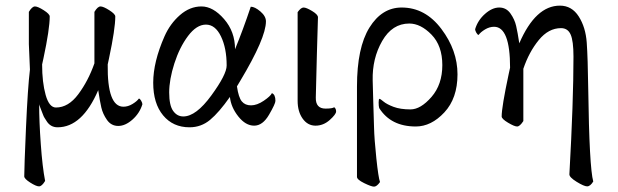

<svg xmlns="http://www.w3.org/2000/svg" viewBox="-20 -450 2227 692"><path d="M159.2 -390.6Q159.2 -345.7 136.7 -240.2L131.8 -217.8Q131.8 -153.3 144.5 -107.9Q157.2 -62.5 181.6 -62.5Q226.6 -62.5 262.2 -110.4Q297.9 -158.2 320.3 -221.7V-407.2Q332 -426.8 342.3 -426.8Q352.5 -426.8 374 -413.1Q395.5 -399.4 395.5 -390.6Q395.5 -345.7 373 -240.2L368.2 -217.8Q366.2 -65.4 424.8 -65.4Q441.4 -65.4 457.5 -75.2Q473.6 -85 480.5 -94.7Q484.4 -94.7 488.8 -86.9Q493.2 -79.1 493.2 -74.2Q483.4 -42 457.5 -19Q431.6 3.9 406.2 3.9Q380.9 3.9 365.7 -17.6Q350.6 -39.1 345.2 -62.5Q339.8 -85.9 334 -125Q276.4 8.8 187.5 8.8Q161.1 8.8 147 -15.1Q142.6 -22.5 140.1 -25.9Q137.7 -29.3 134.3 -38.6Q130.9 -47.9 126 -60.1Q121.1 -72.3 121.1 -74.2Q121.1 -12.7 127 69.3Q132.8 151.4 142.6 202.1Q130.9 221.7 120.6 221.7Q110.4 221.7 88.9 208Q67.4 194.3 67.4 185.5Q67.4 154.3 73.7 9.8Q80.1 -134.8 87.9 -199.2L84 -291V-407.2Q95.7 -426.8 106 -426.8Q116.2 -426.8 137.7 -413.1Q159.2 -399.4 159.2 -390.6Z M640.6 -30.3Q686.5 -30.3 741.7 -106Q796.9 -181.6 796.9 -213.9Q796.9 -276.4 776.4 -318.8Q755.9 -361.3 722.2 -361.3Q688.5 -361.3 657.7 -320.3Q627 -279.3 608.4 -221.2Q589.8 -163.1 589.8 -116.7Q589.8 -70.3 604 -50.3Q618.2 -30.3 640.6 -30.3ZM960 -114.3Q972.7 -109.4 972.7 -86.4Q972.7 -76.2 949.7 -36.6Q926.8 2.9 896 2.9Q865.2 2.9 838.9 -30.3Q812.5 -63.5 808.6 -100.6Q769.5 -44.9 737.3 -18.1Q705.1 8.8 663.1 8.8Q603.5 8.8 567.9 -34.2Q532.2 -77.1 532.2 -151.9Q532.2 -226.6 572.8 -318.8Q592.8 -364.3 628.4 -395.5Q664.1 -426.8 706.1 -426.8Q748 -426.8 787.6 -381.3Q827.1 -335.9 827.1 -272.5Q855.5 -341.3 883.8 -425.8Q898.4 -425.8 918.5 -408.7Q938.5 -391.6 938.5 -373Q938.5 -313 845.7 -158.2L834 -138.7Q839.8 -98.6 851.6 -84.5Q863.3 -70.3 884.8 -70.3Q906.2 -70.3 930.7 -86.9Q955.1 -103.5 960 -114.3Z M1052.7 -86.9V-406.2Q1064.5 -422.9 1074.2 -422.9Q1084 -422.9 1105 -410.2Q1126 -397.5 1126 -387.7Q1125 -353.5 1122.1 -254.4Q1119.1 -155.3 1118.2 -98.6Q1117.2 -58.6 1153.3 -58.6Q1177.7 -58.6 1184.6 -63.5Q1191.4 -58.6 1191.4 -48.3Q1191.4 -38.1 1168.5 -17.6Q1145.5 2.9 1117.2 2.9Q1088.9 2.9 1070.8 -22.5Q1052.7 -47.9 1052.7 -86.9Z M1478.5 5.9Q1388.7 5.9 1346.7 -60.5Q1344.7 -67.4 1344.7 -80.6Q1344.7 -93.8 1347.7 -93.8Q1350.6 -93.8 1362.3 -84Q1374 -74.2 1398.4 -64.9Q1422.9 -55.7 1459.5 -55.7Q1496.1 -55.7 1535.2 -100.6Q1574.2 -145.5 1574.2 -215.3Q1574.2 -285.2 1535.2 -325.2Q1496.1 -365.2 1455.1 -365.2Q1393.6 -365.2 1357.4 -302.2Q1321.3 -239.3 1323.2 -160.2Q1323.2 -141.6 1325.2 -86.9Q1327.1 -32.2 1328.1 9.3Q1329.1 50.8 1336.4 120.6Q1343.8 190.4 1349.6 206.1Q1337.9 222.7 1328.1 222.7Q1318.4 222.7 1292.5 210Q1266.6 197.3 1266.6 187.5V-137.7Q1266.6 -278.3 1311.5 -350.6Q1356.4 -422.9 1427.7 -422.9Q1512.7 -422.9 1570.8 -345.7Q1628.9 -268.6 1628.9 -182.1Q1628.9 -95.7 1581.5 -44.9Q1534.2 5.9 1478.5 5.9Z M2046.9 -246.1Q2046.9 -302.7 2036.6 -325.7Q2026.4 -348.6 2002 -348.6Q1957 -348.6 1921.9 -305.7Q1886.7 -262.7 1866.2 -202.1V-13.7Q1853.5 5.9 1843.8 5.9Q1834 5.9 1811 -7.8Q1788.1 -21.5 1788.1 -30.3Q1788.1 -64.5 1813.5 -183.6L1818.4 -206.1Q1818.4 -353.5 1760.7 -353.5Q1744.1 -353.5 1728 -343.8Q1711.9 -334 1705.1 -324.2Q1701.2 -324.2 1696.8 -332Q1692.4 -339.8 1692.4 -344.7Q1702.1 -377 1728 -399.9Q1753.9 -422.9 1779.3 -422.9Q1804.7 -422.9 1819.8 -401.4Q1835 -379.9 1840.3 -356.4Q1845.7 -333 1851.6 -293.9Q1910.2 -429.7 1998 -429.7Q2041 -429.7 2065.9 -390.6Q2090.8 -351.6 2094.7 -296.4Q2098.6 -241.2 2100.1 -129.4Q2104 153.8 2118.2 204.1Q2107.4 221.7 2096.2 221.7Q2085 221.7 2058.1 205.1Q2031.2 188.5 2032.2 177.7Q2046.9 -85.9 2046.9 -246.1Z"/></svg>

Font: CrimsonText-Roman
Style: Roman
Weight: 400
Version: Version 0.13